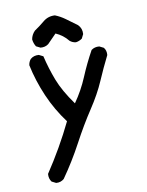

<svg xmlns="http://www.w3.org/2000/svg" viewBox="-85 -684 670 876"><g transform="rotate(-10 250.0 -246.0)"><path d="M103.5 130.9 84 121.1Q72.3 105.5 74.2 84Q109.4 31.2 141.6 -24.9Q173.8 -81.1 201.2 -137.7Q154.3 -200.2 123 -272.5Q91.8 -344.7 76.2 -418.9Q78.1 -434.6 87.9 -446.3Q103.5 -460 127 -458L146.5 -448.2Q160.2 -389.6 181.6 -334Q203.1 -278.3 251 -211.9Q288.1 -264.6 312.5 -323.2Q336.9 -381.8 368.2 -438.5Q383.8 -450.2 405.3 -448.2L424.8 -438.5Q436.5 -424.8 434.6 -403.3Q407.2 -348.6 382.8 -292Q358.4 -235.4 316.4 -171.9Q274.4 -108.4 232.9 -30.8Q191.4 46.9 140.6 119.1Q125 132.8 103.5 130.9ZM303.7 -485.4Q288.1 -487.3 276.4 -497.1Q252.9 -526.4 218.8 -541L177.7 -499Q162.1 -487.3 140.6 -489.3L121.1 -499Q111.3 -514.6 109.4 -533.2Q113.3 -554.7 128.9 -570.3Q152.3 -585.9 175.8 -605.5Q199.2 -625 230.5 -623Q254.9 -613.3 276.4 -597.7Q297.9 -582 327.1 -560.5Q344.7 -543 342.8 -516.6L333 -497.1Q319.3 -487.3 303.7 -485.4Z"/></g></svg>

Font: JasonHandwriting4
Style: Regular
Weight: 400
Version: Version 1.01.21